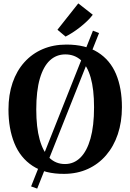

<svg xmlns="http://www.w3.org/2000/svg" viewBox="-20 -1015 770 1133"><path d="M528.5 -834 564.5 -820 199.5 98 163.5 85ZM359.5 11Q245.5 12 172.5 -36Q99.5 -84 64.8 -170Q30 -256 30 -368.5Q30 -456 54.2 -526.8Q78.5 -597.5 124 -648Q169.5 -698.5 232.2 -725.2Q295 -752 372 -752Q485 -752 557.5 -706.2Q630 -660.5 664.8 -577.8Q699.5 -495 699.5 -382.5Q699.5 -295 675.2 -223Q651 -151 606 -98.8Q561 -46.5 498.5 -18Q436 10.5 359.5 11ZM363.5 -47Q416 -47 454.5 -85Q493 -123 514 -197.5Q535 -272 535 -382Q535 -488 515.2 -557Q495.5 -626 457.5 -660Q419.5 -694 365.5 -694Q312.5 -694 274.2 -658.5Q236 -623 215 -550.8Q194 -478.5 194 -369Q194 -263.5 214 -191.8Q234 -120 271.8 -83.5Q309.5 -47 363.5 -47ZM366.5 -799.5 319 -839.5 442 -995 527.5 -928Q513 -908.5 493.2 -889.8Q473.5 -871 451.5 -853.8Q429.5 -836.5 408 -822.8Q386.5 -809 367.5 -799.5Z"/></svg>

Font: Merriweather 28pt
Style: Bold
Weight: 700
Version: Version 2.100